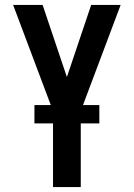

<svg xmlns="http://www.w3.org/2000/svg" viewBox="-20 -755 540 775"><path d="M194 0V-307L33 -735H152L250 -444L348 -735H467L306 -307V0ZM119 -257V-331H381V-257Z"/></svg>

Font: Iosevka
Style: Bold
Weight: 700
Monospace: yes
Designer: Belleve Invis
Foundry: Belleve Invis
Version: Version 32.5.0; ttfautohint (v1.8.4)